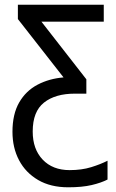

<svg xmlns="http://www.w3.org/2000/svg" viewBox="-20 -556 491 816"><path d="M270 240Q195 240 142 209Q89 178 61 125Q33 72 33 4Q33 -71 61.5 -120.5Q90 -170 139.5 -196Q189 -222 250 -227L56 -475V-536H421V-464H156L347 -219V-158H298Q215 -158 167 -120Q119 -82 119 3Q119 78 161.5 122.5Q204 167 276 167Q327 167 367.5 154.5Q408 142 437 127V207Q410 221 369.5 230.5Q329 240 270 240Z"/></svg>

Font: Noto Sans SemiCondensed
Style: Regular
Weight: 400
Width: 4
Designer: Monotype Design Team
Foundry: Monotype Imaging Inc.
Version: Version 2.013; ttfautohint (v1.8.4.7-5d5b)